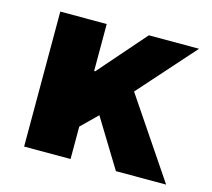

<svg xmlns="http://www.w3.org/2000/svg" viewBox="-79 -594 758 687"><g transform="rotate(15 300.0 -250.0)"><path d="M64 0V-500H236V-326H240L392 -500H578L393 -292L590 0H404L295 -178L236 -120V0Z"/></g></svg>

Font: Source Code Pro Black
Style: Regular
Weight: 900
Monospace: yes
Designer: Paul D. Hunt, Teo Tuominen
Foundry: Adobe Systems Incorporated
Version: Version 2.030;PS 1.000;hotconv 16.6.51;makeotf.lib2.5.65220